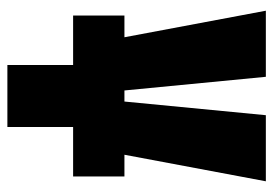

<svg xmlns="http://www.w3.org/2000/svg" viewBox="-130 -610 740 520"><g transform="rotate(90 240.0 -350.0)"><path d="M156 0V-178H107L9 -700H188L225 -317H255L292 -700H471L373 -178H324V0ZM22 -178V-317H458V-178Z"/></g></svg>

Font: Tektur Condensed
Style: Bold
Weight: 700
Width: 3
Designer: Adam Jagosz
Foundry: Adam Jagosz
Version: Version 1.005;gftools[0.9.30]